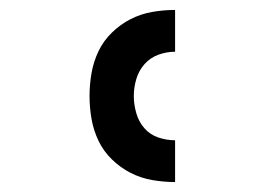

<svg xmlns="http://www.w3.org/2000/svg" viewBox="-20 -800 540 386"><path d="M332 -434Q309 -434 286 -438Q263 -442 242.5 -452.5Q222 -463 205 -479.5Q188 -496 178 -517Q168 -538 164 -561Q160 -584 160 -607Q160 -630 164 -653Q168 -676 178 -697Q188 -718 205 -734.5Q222 -751 242.5 -761.5Q263 -772 286 -776Q309 -780 332 -780V-696Q315 -696 298.5 -690Q282 -684 270.5 -671Q259 -658 254 -641Q249 -624 249 -607Q249 -590 254 -572.5Q259 -555 270.5 -542Q282 -529 298.5 -523.5Q315 -518 332 -518Z"/></svg>

Font: Moesevka
Style: Bold
Weight: 700
Monospace: yes
Designer: Belleve Invis
Foundry: Belleve Invis
Version: Version 32.5.0; ttfautohint (v1.8.4)